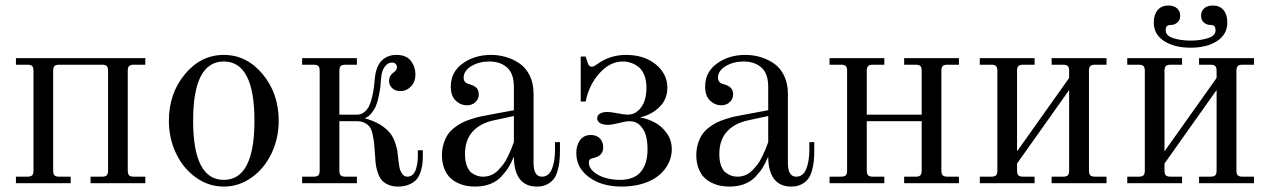

<svg xmlns="http://www.w3.org/2000/svg" viewBox="-20 -668 4629 700"><path d="M38.1 0V-23.9H80.1Q92.3 -23.9 97.2 -28.8Q102.1 -33.7 102.1 -45.9V-410.2Q102.1 -422.4 97.2 -427.2Q92.3 -432.1 80.1 -432.1H38.1V-456.1H509.8V-432.1H467.8Q455.6 -432.1 450.7 -427.2Q445.8 -422.4 445.8 -410.2V-45.9Q445.8 -33.7 450.7 -28.8Q455.6 -23.9 467.8 -23.9H509.8V0H310.1V-23.9H352.1Q364.3 -23.9 369.1 -28.8Q374 -33.7 374 -45.9V-410.2Q374 -422.4 369.1 -427.2Q364.3 -432.1 352.1 -432.1H195.8Q183.6 -432.1 178.7 -427.2Q173.8 -422.4 173.8 -410.2V-45.9Q173.8 -33.7 178.7 -28.8Q183.6 -23.9 195.8 -23.9H237.8V0Z M907.7 -228Q907.7 -443.8 795.9 -443.8Q684.1 -443.8 684.1 -228Q684.1 -12.2 795.9 -12.2Q907.7 -12.2 907.7 -228ZM996.1 -228Q996.1 -163.1 969.5 -107.9Q942.9 -52.7 896.7 -20.3Q850.6 12.2 795.9 12.2Q741.2 12.2 695.1 -20.3Q648.9 -52.7 622.3 -107.9Q595.7 -163.1 595.7 -228Q595.7 -327.1 654.1 -397.5Q712.4 -467.8 795.9 -467.8Q879.4 -467.8 937.7 -397.5Q996.1 -327.1 996.1 -228Z M1521.5 -120.1V-100.1Q1521.5 -83.5 1520 -70.3Q1518.6 -57.1 1513.2 -40.8Q1507.8 -24.4 1498.5 -13.7Q1489.3 -2.9 1471.9 4.6Q1454.6 12.2 1430.7 12.2Q1410.2 12.2 1394.8 5.1Q1379.4 -2 1371.1 -12Q1362.8 -22 1357.4 -38.1Q1352.1 -54.2 1350.3 -67.1Q1348.6 -80.1 1347.7 -98.1Q1345.7 -127.9 1344.2 -143.3Q1342.8 -158.7 1338.6 -177.5Q1334.5 -196.3 1327.9 -205.1Q1321.3 -213.9 1309.6 -220Q1297.9 -226.1 1281.2 -226.1H1217.3V-45.9Q1217.3 -33.7 1222.2 -28.8Q1227.1 -23.9 1239.3 -23.9H1281.2V0H1081.5V-23.9H1123.5Q1135.7 -23.9 1140.6 -28.8Q1145.5 -33.7 1145.5 -45.9V-410.2Q1145.5 -422.4 1140.6 -427.2Q1135.7 -432.1 1123.5 -432.1H1081.5V-456.1H1281.2V-432.1H1239.3Q1227.1 -432.1 1222.2 -427.2Q1217.3 -422.4 1217.3 -410.2V-250H1282.2Q1296.9 -250 1308.1 -259.3Q1319.3 -268.6 1325.4 -280.8Q1331.5 -293 1336.4 -313.5Q1341.3 -334 1343 -347.9Q1344.7 -361.8 1346.7 -382.8Q1351.1 -426.8 1371.8 -447.3Q1392.6 -467.8 1425.3 -467.8Q1461.4 -467.8 1478 -446Q1494.6 -424.3 1494.6 -397Q1494.6 -369.6 1478.3 -352.8Q1461.9 -335.9 1439.5 -335.9Q1420.9 -335.9 1409.7 -346.9Q1398.4 -357.9 1398.4 -373Q1398.4 -391.6 1414.6 -403.8Q1427.2 -412.1 1427.2 -422.9Q1427.2 -429.7 1422.6 -434.8Q1418 -439.9 1408.7 -439.9Q1394 -439.9 1382.8 -425Q1371.6 -410.2 1369.6 -383.8Q1368.2 -364.3 1366.7 -351.3Q1365.2 -338.4 1360.8 -317.1Q1356.4 -295.9 1350.6 -282Q1344.7 -268.1 1334.2 -255.1Q1323.7 -242.2 1309.6 -236.8Q1373 -219.7 1403.3 -181.2Q1413.6 -168 1420.2 -148.9Q1426.8 -129.9 1428.7 -116.9Q1430.7 -104 1432.6 -84Q1434.6 -66.4 1436.8 -55.7Q1439 -44.9 1446.3 -34.4Q1453.6 -23.9 1465.3 -23.9Q1477.5 -23.9 1485.6 -32.2Q1493.7 -40.5 1497.3 -54Q1501 -67.4 1502.2 -78.1Q1503.4 -88.9 1503.4 -100.1V-120.1Z M1853.5 -245.1 1779.3 -229Q1731 -218.8 1703.1 -188.2Q1675.3 -157.7 1675.3 -106Q1675.3 -80.1 1682.4 -62.3Q1689.5 -44.4 1700.9 -36.9Q1712.4 -29.3 1721.7 -26.6Q1731 -23.9 1741.2 -23.9Q1756.3 -23.9 1770.3 -29.5Q1784.2 -35.2 1794.9 -46.1Q1805.7 -57.1 1814.2 -68.1Q1822.8 -79.1 1830.8 -95.7Q1838.9 -112.3 1843.3 -123Q1847.7 -133.8 1853.5 -149.9ZM2021.5 -149.9V-120.1Q2021.5 -98.1 2019.8 -81.1Q2018.1 -64 2012.9 -45.7Q2007.8 -27.3 1998.8 -15.4Q1989.7 -3.4 1974.1 4.4Q1958.5 12.2 1937.5 12.2Q1895.5 12.2 1874.5 -16.1Q1853.5 -44.4 1853.5 -97.2Q1844.2 -74.7 1834.2 -58.3Q1824.2 -42 1807.9 -24.4Q1791.5 -6.8 1767.3 2.7Q1743.2 12.2 1712.4 12.2Q1695.8 12.2 1679.9 9.3Q1664.1 6.3 1647.5 -1.7Q1630.9 -9.8 1618.9 -22.2Q1606.9 -34.7 1599.1 -55.2Q1591.3 -75.7 1591.3 -102.1Q1591.3 -125 1597.4 -144.3Q1603.5 -163.6 1612.5 -177.2Q1621.6 -190.9 1636.5 -202.4Q1651.4 -213.9 1664.8 -220.7Q1678.2 -227.5 1697.3 -233.6Q1716.3 -239.7 1729.5 -242.7Q1742.7 -245.6 1761.2 -249L1853.5 -266.1V-351.1Q1853.5 -399.9 1828.6 -421.9Q1803.7 -443.8 1764.6 -443.8Q1726.1 -443.8 1698.2 -426.8Q1670.4 -409.7 1670.4 -384.8Q1670.4 -366.7 1688.5 -361.8Q1695.8 -359.9 1700.7 -357.9Q1705.6 -356 1712.2 -351.8Q1718.8 -347.7 1722.2 -340.6Q1725.6 -333.5 1725.6 -324.2Q1725.6 -307.1 1713.4 -295.7Q1701.2 -284.2 1682.6 -284.2Q1659.2 -284.2 1641.4 -301.3Q1623.5 -318.4 1623.5 -352.1Q1623.5 -405.3 1666.7 -436.5Q1710 -467.8 1770.5 -467.8Q1798.3 -467.8 1824.5 -460.2Q1850.6 -452.6 1873.8 -437Q1897 -421.4 1911.1 -392.8Q1925.3 -364.3 1925.3 -326.2V-74.2Q1925.3 -23.9 1955.6 -23.9Q1981 -23.9 1992.2 -52Q2003.4 -80.1 2003.4 -120.1V-149.9Z M2274.9 -226.1Q2262.2 -226.1 2236.6 -219.5Q2210.9 -212.9 2196.3 -212.9Q2177.2 -212.9 2167.2 -219.5Q2157.2 -226.1 2157.2 -236.8Q2157.2 -248 2167.5 -253.9Q2177.7 -259.8 2193.8 -259.8Q2206.5 -259.8 2231.9 -254.9Q2257.3 -250 2268.1 -250Q2291.5 -250 2307.6 -265.4Q2323.7 -280.8 2330.3 -302Q2336.9 -323.2 2336.9 -348.1Q2336.9 -375 2328.9 -394.5Q2320.8 -414.1 2307.4 -424.3Q2293.9 -434.6 2279.8 -439.2Q2265.6 -443.8 2251 -443.8Q2204.1 -443.8 2165.8 -401.4Q2127.4 -358.9 2115.2 -297.9H2097.2V-461.9H2115.2L2123 -438Q2127.4 -424.8 2137.2 -424.8Q2145 -424.8 2157.2 -434.1Q2203.6 -467.8 2262.2 -467.8Q2329.1 -467.8 2371.1 -433.1Q2413.1 -398.4 2413.1 -348.1Q2413.1 -305.2 2383.3 -276.9Q2353.5 -248.5 2313 -240.2Q2342.3 -234.9 2367.4 -221.4Q2392.6 -208 2410.9 -182.4Q2429.2 -156.7 2429.2 -124Q2429.2 -91.3 2411.9 -62.7Q2394.5 -34.2 2364.3 -16.1Q2315.4 12.2 2246.1 12.2Q2173.8 12.2 2127.4 -22Q2081.1 -56.2 2081.1 -109.9Q2081.1 -137.7 2094.5 -156.7Q2107.9 -175.8 2134.3 -175.8Q2155.8 -175.8 2167.5 -162.8Q2179.2 -149.9 2179.2 -130.9Q2179.2 -101.1 2147 -92.8Q2135.3 -90.3 2131.1 -87.2Q2127 -84 2127 -75.2Q2127 -55.7 2145.3 -40.8Q2163.6 -25.9 2188.7 -19Q2213.9 -12.2 2240.2 -12.2Q2291.5 -12.2 2316.2 -41.5Q2340.8 -70.8 2340.8 -124Q2340.8 -150.4 2335.4 -171.9Q2330.1 -193.4 2314.7 -209.7Q2299.3 -226.1 2274.9 -226.1Z M2780.8 -245.1 2706.5 -229Q2658.2 -218.8 2630.4 -188.2Q2602.5 -157.7 2602.5 -106Q2602.5 -80.1 2609.6 -62.3Q2616.7 -44.4 2628.2 -36.9Q2639.6 -29.3 2648.9 -26.6Q2658.2 -23.9 2668.5 -23.9Q2683.6 -23.9 2697.5 -29.5Q2711.4 -35.2 2722.2 -46.1Q2732.9 -57.1 2741.5 -68.1Q2750 -79.1 2758.1 -95.7Q2766.1 -112.3 2770.5 -123Q2774.9 -133.8 2780.8 -149.9ZM2948.7 -149.9V-120.1Q2948.7 -98.1 2947 -81.1Q2945.3 -64 2940.2 -45.7Q2935.1 -27.3 2926 -15.4Q2917 -3.4 2901.4 4.4Q2885.7 12.2 2864.7 12.2Q2822.8 12.2 2801.8 -16.1Q2780.8 -44.4 2780.8 -97.2Q2771.5 -74.7 2761.5 -58.3Q2751.5 -42 2735.1 -24.4Q2718.8 -6.8 2694.6 2.7Q2670.4 12.2 2639.6 12.2Q2623 12.2 2607.2 9.3Q2591.3 6.3 2574.7 -1.7Q2558.1 -9.8 2546.1 -22.2Q2534.2 -34.7 2526.4 -55.2Q2518.6 -75.7 2518.6 -102.1Q2518.6 -125 2524.7 -144.3Q2530.8 -163.6 2539.8 -177.2Q2548.8 -190.9 2563.7 -202.4Q2578.6 -213.9 2592 -220.7Q2605.5 -227.5 2624.5 -233.6Q2643.6 -239.7 2656.7 -242.7Q2669.9 -245.6 2688.5 -249L2780.8 -266.1V-351.1Q2780.8 -399.9 2755.9 -421.9Q2731 -443.8 2691.9 -443.8Q2653.3 -443.8 2625.5 -426.8Q2597.7 -409.7 2597.7 -384.8Q2597.7 -366.7 2615.7 -361.8Q2623 -359.9 2627.9 -357.9Q2632.8 -356 2639.4 -351.8Q2646 -347.7 2649.4 -340.6Q2652.8 -333.5 2652.8 -324.2Q2652.8 -307.1 2640.6 -295.7Q2628.4 -284.2 2609.9 -284.2Q2586.4 -284.2 2568.6 -301.3Q2550.8 -318.4 2550.8 -352.1Q2550.8 -405.3 2594 -436.5Q2637.2 -467.8 2697.8 -467.8Q2725.6 -467.8 2751.7 -460.2Q2777.8 -452.6 2801 -437Q2824.2 -421.4 2838.4 -392.8Q2852.5 -364.3 2852.5 -326.2V-74.2Q2852.5 -23.9 2882.8 -23.9Q2908.2 -23.9 2919.4 -52Q2930.7 -80.1 2930.7 -120.1V-149.9Z M3004.4 0V-23.9H3046.4Q3058.6 -23.9 3063.5 -28.8Q3068.4 -33.7 3068.4 -45.9V-410.2Q3068.4 -422.4 3063.5 -427.2Q3058.6 -432.1 3046.4 -432.1H3004.4V-456.1H3204.1V-432.1H3162.1Q3149.9 -432.1 3145 -427.2Q3140.1 -422.4 3140.1 -410.2V-250H3340.3V-410.2Q3340.3 -422.4 3335.4 -427.2Q3330.6 -432.1 3318.4 -432.1H3276.4V-456.1H3476.1V-432.1H3434.1Q3421.9 -432.1 3417 -427.2Q3412.1 -422.4 3412.1 -410.2V-45.9Q3412.1 -33.7 3417 -28.8Q3421.9 -23.9 3434.1 -23.9H3476.1V0H3276.4V-23.9H3318.4Q3330.6 -23.9 3335.4 -28.8Q3340.3 -33.7 3340.3 -45.9V-226.1H3140.1V-45.9Q3140.1 -33.7 3145 -28.8Q3149.9 -23.9 3162.1 -23.9H3204.1V0Z M3552.2 0V-23.9H3594.2Q3606.4 -23.9 3611.3 -28.8Q3616.2 -33.7 3616.2 -45.9V-410.2Q3616.2 -422.4 3611.3 -427.2Q3606.4 -432.1 3594.2 -432.1H3552.2V-456.1H3752V-432.1H3710Q3697.8 -432.1 3692.9 -427.2Q3688 -422.4 3688 -410.2V-116.2L3877.9 -383.8V-410.2Q3877.9 -422.4 3873 -427.2Q3868.2 -432.1 3856 -432.1H3814V-456.1H4014.2V-432.1H3972.2Q3960 -432.1 3955.1 -427.2Q3950.2 -422.4 3950.2 -410.2V-45.9Q3950.2 -33.7 3955.1 -28.8Q3960 -23.9 3972.2 -23.9H4014.2V0H3814V-23.9H3856Q3868.2 -23.9 3873 -28.8Q3877.9 -33.7 3877.9 -45.9V-339.8L3688 -71.8V-45.9Q3688 -33.7 3692.9 -28.8Q3697.8 -23.9 3710 -23.9H3752V0Z M4089.8 0V-23.9H4131.8Q4144 -23.9 4148.9 -28.8Q4153.8 -33.7 4153.8 -45.9V-410.2Q4153.8 -422.4 4148.9 -427.2Q4144 -432.1 4131.8 -432.1H4089.8V-456.1H4289.6V-432.1H4247.6Q4235.4 -432.1 4230.5 -427.2Q4225.6 -422.4 4225.6 -410.2V-116.2L4415.5 -383.8V-410.2Q4415.5 -422.4 4410.6 -427.2Q4405.8 -432.1 4393.6 -432.1H4351.6V-456.1H4551.8V-432.1H4509.8Q4497.6 -432.1 4492.7 -427.2Q4487.8 -422.4 4487.8 -410.2V-45.9Q4487.8 -33.7 4492.7 -28.8Q4497.6 -23.9 4509.8 -23.9H4551.8V0H4351.6V-23.9H4393.6Q4405.8 -23.9 4410.6 -28.8Q4415.5 -33.7 4415.5 -45.9V-339.8L4225.6 -71.8V-45.9Q4225.6 -33.7 4230.5 -28.8Q4235.4 -23.9 4247.6 -23.9H4289.6V0ZM4186.5 -585.9Q4186.5 -614.7 4200.7 -631.3Q4214.8 -647.9 4239.7 -647.9Q4259.8 -647.9 4271.2 -637.7Q4282.7 -627.4 4282.7 -610.8Q4282.7 -594.2 4272.2 -585.7Q4261.7 -577.1 4250 -577.1Q4239.3 -577.1 4234.6 -573Q4230 -568.8 4230 -557.1Q4230 -537.6 4257.8 -528.8Q4285.6 -520 4320.8 -520Q4356 -520 4383.8 -528.8Q4411.6 -537.6 4411.6 -557.1Q4411.6 -568.8 4407 -573Q4402.3 -577.1 4391.6 -577.1Q4379.9 -577.1 4369.4 -585.7Q4358.9 -594.2 4358.9 -610.8Q4358.9 -627.4 4370.4 -637.7Q4381.8 -647.9 4401.9 -647.9Q4426.8 -647.9 4440.7 -631.3Q4454.6 -614.7 4454.6 -585.9Q4454.6 -542.5 4417.2 -518.3Q4379.9 -494.1 4320.8 -494.1Q4261.7 -494.1 4224.1 -518.3Q4186.5 -542.5 4186.5 -585.9Z"/></svg>

Font: Flanker Steampunk
Style: Regular
Weight: 400
Designer: Alexey Kryukov, Leonardo Di Lena
Foundry: Alexey Kryukov, Leonardo Di Lena
Version: 1.210